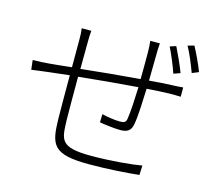

<svg xmlns="http://www.w3.org/2000/svg" viewBox="-107 -885 1171 1036"><g transform="rotate(15 478.0 -367.0)"><path d="M822.1 -587C807.2 -627.1 779.1 -687.9 762.1 -721.9L728 -710.9C746.1 -675.8 771.3 -614.7 785.2 -573.9ZM619 -713.1C621.1 -698.2 622.9 -670.8 622.9 -650.9C622.9 -610.1 623.2 -551.1 622.2 -500C513.1 -491.1 393.1 -480.1 294 -469.1L295.1 -619C295.1 -641 295.8 -665.8 297.9 -682.9H244C247.9 -657 247.9 -639.9 247.9 -617.9V-465.9C192.8 -459.9 148.1 -455.3 120 -453.1C95.2 -451 65 -448.9 33 -448.9L39.1 -396C65 -399.9 95.9 -403.1 123.9 -407C153.1 -409.8 196.7 -415.1 247.9 -421.2C247.9 -322.1 247.9 -217 248.9 -176.8C251.8 -32.7 268.8 16 471.9 16C572.1 16 687.1 8.2 750 1.1L752.1 -51.8C696 -41.9 579.9 -30.9 470.9 -30.9C294 -30.9 297.9 -75.3 294 -182.2C293 -216.3 293 -321 293 -425.1C396 -436.1 518.1 -446.7 622.2 -454.9C620 -389.9 616.1 -313.2 610.1 -278.1C607.2 -253.9 596.9 -250 571 -250C546.9 -250 507.1 -255.7 471.9 -263.8L470.9 -218C491.8 -214.1 550.8 -206 585.9 -206C625 -206 644.9 -218 652 -253.9C661.9 -301.8 664.1 -394.2 666.9 -458.1C714.8 -462 757.8 -463.8 790.8 -464.8C815 -464.8 842 -465.2 855.8 -464.1V-516C836.6 -513.8 815 -513.1 791.9 -512.1C755 -511 713.1 -507.8 668 -503.9C669 -550.8 669 -608 670.1 -652C670.1 -670.1 670.8 -697.1 672.9 -713.1ZM820 -740.1C839.8 -706 864 -647 880 -603L916.9 -617.9C902 -658 873.9 -717 855.8 -750Z"/></g></svg>

Font: Karasuma Gothic
Style: Light
Weight: 300
Designer: Rasmus Andersson / Ryoko Nishizuka
Foundry: rsms
Version: Version 1.00